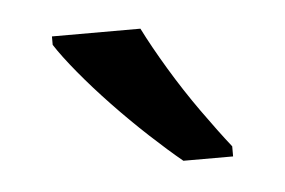

<svg xmlns="http://www.w3.org/2000/svg" viewBox="-28 -800 337 227"><g transform="rotate(-5 140.5 -686.0)"><path d="M145 -766Q156 -744 172.5 -716.5Q189 -689 207.5 -663Q226 -637 241 -618V-606H182Q165 -620 144 -639.5Q123 -659 102.5 -680.5Q82 -702 65.5 -722Q49 -742 40 -756V-766Z"/></g></svg>

Font: Noto Sans Sora Sompeng
Style: Regular
Weight: 400
Designer: Monotype Design Team. David Williams.
Foundry: Monotype Imaging Inc.
Version: Version 2.101